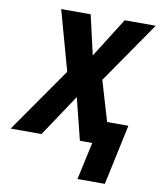

<svg xmlns="http://www.w3.org/2000/svg" viewBox="-157 -791 903 1084"><g transform="rotate(10 294.0 -249.5)"><path d="M362 215H519L593 -131H471L403 -361L647 -714H469L326 -487L274 -714H105L200 -371L-59 0H118L278 -240L338 0H409Z"/></g></svg>

Font: Noto Sans SemiCondensed ExtraBold
Style: Italic
Weight: 800
Width: 4
Italic angle: -12°
Designer: Monotype Design Team
Foundry: Monotype Imaging Inc.
Version: Version 2.013